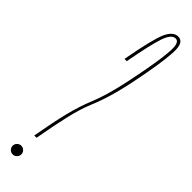

<svg xmlns="http://www.w3.org/2000/svg" viewBox="-255 -666 656 656"><g transform="rotate(45 73.5 -337.5)"><path d="M19 -93Q33 -172 45.5 -222Q58 -272 76 -316Q91 -353 103 -400.5Q115 -448 128 -518Q142 -594 143.5 -631.5Q144.5 -661 133 -667.5Q130 -669 126 -669Q107 -669 94 -631.5Q81 -594 63 -496H52Q73 -611 88.5 -645.5Q104 -680 128 -680Q152 -680 154 -645.5Q156 -611 139 -518Q125 -440 111.5 -391Q98 -342 83 -307Q67 -269 55 -217.5Q43 -166 30 -93ZM12.5 5Q4 5 -2.2 -1.2Q-8.5 -7.5 -8.5 -16Q-8.5 -24.5 -2.2 -30.8Q4 -37 12.5 -37Q21 -37 27.2 -30.8Q33.5 -24.5 33.5 -16Q33.5 -7.5 27.2 -1.2Q21 5 12.5 5Z"/></g></svg>

Font: Anybody UltraCondensed Thin
Style: Italic
Weight: 100
Width: 1
Italic angle: -10°
Designer: Tyler Finck
Foundry: Etcetera Type Company
Version: Version 1.010; ttfautohint (v1.8.3) -l 8 -r 50 -G 200 -x 14 